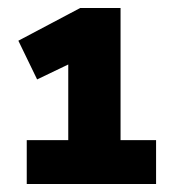

<svg xmlns="http://www.w3.org/2000/svg" viewBox="-20 -725 430 481"><path d="M47 -264V-374H151V-584L200 -587L73 -526L26 -623L181 -705H282V-374H371V-264Z"/></svg>

Font: Nunito Sans 10pt SemiCondensed Black
Style: Regular
Weight: 900
Width: 4
Designer: Vernon Adams
Foundry: Vernon Adams
Version: Version 3.101;gftools[0.9.27]